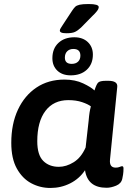

<svg xmlns="http://www.w3.org/2000/svg" viewBox="-20 -925 645 953"><path d="M230 8Q179 8 135 -15.5Q91 -39 63.5 -88.5Q36 -138 36 -216Q36 -310 69 -380.5Q102 -451 161 -490.5Q220 -530 300 -530Q353 -530 393 -511Q433 -492 449 -476Q458 -505 466.5 -514.5Q475 -524 507 -524H517Q565 -524 562 -494L526 -133Q522 -93 554 -93Q566 -93 574 -96.5Q582 -100 586 -100Q593 -100 593 -89Q593 -86 592.5 -73.5Q592 -61 587 -38Q582 -14 556.5 -3.5Q531 7 509 7Q415 7 402 -80Q374 -38 328.5 -15Q283 8 230 8ZM272 -97Q309 -97 346 -120Q383 -143 405 -193L420 -326Q422 -351 424.5 -366.5Q427 -382 431 -397Q417 -408 387.5 -418Q358 -428 319 -428Q246 -428 205.5 -374.5Q165 -321 165 -224Q165 -156 194.5 -126.5Q224 -97 272 -97ZM331 -551Q289 -551 264.5 -574.5Q240 -598 240 -636Q240 -684 270 -712Q300 -740 349 -740Q391 -740 416 -716Q441 -692 441 -654Q441 -607 411 -579Q381 -551 331 -551ZM336 -608Q356 -608 367.5 -619Q379 -630 379 -649Q379 -682 344 -682Q325 -682 313.5 -670.5Q302 -659 302 -639Q302 -608 336 -608ZM310 -760Q292 -760 284.5 -763.5Q277 -767 277 -773Q277 -779 281.5 -785.5Q286 -792 292 -802L338 -872Q346 -884 353 -891Q360 -898 375 -901.5Q390 -905 420 -905Q470 -905 470 -890Q470 -881 461 -869.5Q452 -858 437 -844L382 -788Q366 -773 352 -766.5Q338 -760 310 -760Z"/></svg>

Font: Asap Semi Expanded Semi Expanded SemiBold
Style: Italic
Weight: 600
Width: 6
Italic angle: -6°
Designer: Pablo Cosgaya
Foundry: Omnibus-Type
Version: Version 3.001; ttfautohint (v1.8.4.7-5d5b)